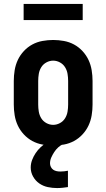

<svg xmlns="http://www.w3.org/2000/svg" viewBox="-20 -731 540 975"><path d="M250 8Q223 8 195.5 3Q168 -2 144 -15Q120 -28 101 -48.5Q82 -69 70.5 -93.5Q59 -118 54.5 -145.5Q50 -173 50 -200V-320Q50 -347 54.5 -374.5Q59 -402 70.5 -426.5Q82 -451 101 -471.5Q120 -492 144 -505Q168 -518 195.5 -523Q223 -528 250 -528Q277 -528 304.5 -523Q332 -518 356 -505Q380 -492 399 -471.5Q418 -451 429.5 -426.5Q441 -402 445.5 -374.5Q450 -347 450 -320V-200Q450 -173 445.5 -145.5Q441 -118 429.5 -93.5Q418 -69 399 -48.5Q380 -28 356 -15Q332 -2 304.5 3Q277 8 250 8ZM250 -97Q268 -97 284.5 -106Q301 -115 310.5 -130.5Q320 -146 323 -164Q326 -182 326 -200V-320Q326 -338 323 -356Q320 -374 310.5 -389.5Q301 -405 284.5 -414Q268 -423 250 -423Q232 -423 215.5 -414Q199 -405 189.5 -389.5Q180 -374 177 -356Q174 -338 174 -320V-200Q174 -182 177 -164Q180 -146 189.5 -130.5Q199 -115 215.5 -106Q232 -97 250 -97ZM270 224Q246 224 222.5 219Q199 214 179.5 200.5Q160 187 148 165.5Q136 144 136 120Q136 100 143 81.5Q150 63 161 46.5Q172 30 186.5 16.5Q201 3 218 -8H303V0Q288 6 276 17Q264 28 255.5 41Q247 54 240.5 68.5Q234 83 234 99Q234 108 238.5 117Q243 126 250.5 131Q258 136 267 138Q276 140 286 140Q296 140 305.5 139Q315 138 325 136V219Q312 221 298 222.5Q284 224 270 224ZM100 -629V-711H400V-629Z"/></svg>

Font: Iosevka Extrabold
Style: Regular
Weight: 800
Monospace: yes
Designer: Belleve Invis
Foundry: Belleve Invis
Version: Version 32.5.0; ttfautohint (v1.8.4)